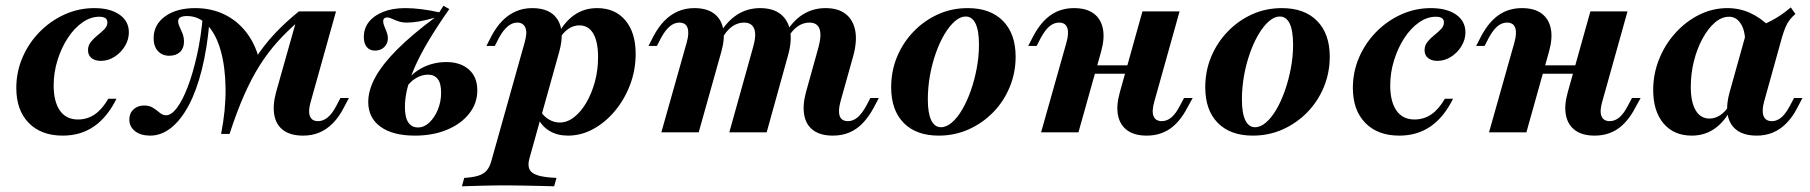

<svg xmlns="http://www.w3.org/2000/svg" viewBox="-20 -457 6250 663"><path d="M196.8 11.3Q121.8 11.3 79 -32.7Q36.3 -76.6 36.3 -153.2Q36.3 -208.9 57.7 -258.5Q79 -308.1 116.5 -346.4Q154 -384.7 202.8 -406.9Q251.6 -429 305.6 -429Q360.5 -429 392.7 -406.5Q425 -383.9 425 -345.2Q425 -320.2 411.3 -297.6Q397.6 -275 375.4 -260.9Q353.2 -246.8 328.2 -246.8Q308.1 -246.8 296 -256.5Q283.9 -266.1 283.9 -283.9Q283.9 -300 294 -312.5Q304 -325 317.3 -335.5Q330.6 -346 340.7 -356.5Q350.8 -366.9 350.8 -379.8Q350.8 -399.2 322.6 -399.2Q292.7 -399.2 264.5 -379.4Q236.3 -359.7 214.1 -325.8Q191.9 -291.9 178.6 -249.2Q165.3 -206.5 165.3 -162.1Q165.3 -106.5 186.7 -75.4Q208.1 -44.4 249.2 -44.4Q281.5 -44.4 307.3 -62.1Q333.1 -79.8 354 -116.1H382.3Q350.8 -52.4 304.8 -20.6Q258.9 11.3 196.8 11.3Z M743.5 5.6Q759.7 -77.4 758.9 -151.2Q758.1 -225 742.3 -281.5Q726.6 -337.9 696.8 -369.8Q666.9 -401.6 625.8 -401.6Q595.2 -401.6 595.2 -383.9Q595.2 -375 600.4 -364.1Q605.6 -353.2 610.5 -340.7Q615.3 -328.2 615.3 -312.9Q615.3 -290.3 601.6 -277.4Q587.9 -264.5 564.5 -264.5Q540.3 -264.5 525.4 -280.6Q510.5 -296.8 510.5 -325Q510.5 -371.8 550 -400.4Q589.5 -429 654 -429Q708.9 -429 753.6 -407.7Q798.4 -386.3 829.4 -346.8Q860.5 -307.3 875 -252.4Q849.2 -205.6 831.5 -167.3Q813.7 -129 800 -88.7Q786.3 -48.4 772.6 5.6ZM498.4 11.3Q466.1 11.3 446.4 -4Q426.6 -19.4 426.6 -44.4Q426.6 -66.1 441.1 -79.4Q455.6 -92.7 477.4 -92.7Q496 -92.7 508.5 -84.7Q521 -76.6 531.5 -67.7Q541.9 -58.9 553.2 -58.9Q571.8 -58.9 591.1 -84.7Q610.5 -110.5 628.2 -156.9Q646 -203.2 660.1 -266.1Q674.2 -329 680.6 -403.2L703.2 -380.6Q695.2 -289.5 677 -216.9Q658.9 -144.4 631.9 -93.5Q604.8 -42.7 571 -15.7Q537.1 11.3 498.4 11.3ZM743.5 5.6Q771.8 -77.4 800 -140.3Q828.2 -203.2 859.7 -252Q891.1 -300.8 928.6 -340.7Q966.1 -380.6 1012.1 -417.7L1016.9 -388.7Q974.2 -352.4 939.9 -314.5Q905.6 -276.6 877 -231.5Q848.4 -186.3 823 -128.6Q797.6 -71 772.6 5.6ZM1026.6 11.3Q983.9 11.3 958.9 -6.9Q933.9 -25 927.4 -58.9Q921 -92.7 933.1 -137.9L1012.1 -417.7H1140.3L1053.2 -106.5Q1043.5 -74.2 1050 -56.5Q1056.5 -38.7 1078.2 -38.7Q1096 -38.7 1111.7 -51.6Q1127.4 -64.5 1141.1 -91.1L1155.6 -118.5H1184.7L1166.9 -84.7Q1150.8 -53.2 1129.8 -31.9Q1108.9 -10.5 1083.5 0.4Q1058.1 11.3 1026.6 11.3Z M1412.9 11.3Q1336.3 11.3 1294 -19.4Q1251.6 -50 1251.6 -104.8Q1251.6 -146 1276.2 -190.7Q1300.8 -235.5 1352 -286.7Q1403.2 -337.9 1481.5 -396Q1451.6 -387.1 1427.8 -383.1Q1404 -379 1385.5 -379Q1368.5 -379 1355.6 -383.5Q1342.7 -387.9 1333.5 -392.3Q1324.2 -396.8 1317.7 -396.8Q1310.5 -396.8 1306.9 -393.5Q1303.2 -390.3 1303.2 -383.1Q1303.2 -375.8 1307.3 -366.1Q1311.3 -356.5 1315.3 -346Q1319.4 -335.5 1319.4 -325Q1319.4 -306.5 1306.9 -294.4Q1294.4 -282.3 1275 -282.3Q1256.5 -282.3 1246.4 -294.8Q1236.3 -307.3 1236.3 -329Q1236.3 -358.9 1253.6 -381Q1271 -403.2 1303.2 -416.1Q1335.5 -429 1379.8 -429Q1404.8 -429 1434.3 -425.4Q1463.7 -421.8 1496.8 -414.5L1511.3 -437.1L1531.5 -425.8Q1490.3 -366.9 1461.3 -318.5Q1432.3 -270.2 1414.1 -229.4Q1396 -188.7 1387.1 -154Q1378.2 -119.4 1378.2 -87.9Q1378.2 -51.6 1389.9 -34.3Q1401.6 -16.9 1423.4 -16.9Q1444.4 -16.9 1462.5 -33.9Q1480.6 -50.8 1491.9 -78.2Q1503.2 -105.6 1503.2 -137.1Q1503.2 -169.4 1491.5 -184.3Q1479.8 -199.2 1458.1 -199.2Q1437.1 -199.2 1416.9 -187.5Q1396.8 -175.8 1383.1 -154.8L1386.3 -179.8Q1400.8 -199.2 1421.8 -213.3Q1442.7 -227.4 1468.1 -235.1Q1493.5 -242.7 1521 -242.7Q1570.2 -242.7 1599.2 -216.9Q1628.2 -191.1 1628.2 -145.2Q1628.2 -100 1600 -64.5Q1571.8 -29 1523.4 -8.9Q1475 11.3 1412.9 11.3Z M1575 186.3 1583.1 157.3Q1612.1 155.6 1630.6 150Q1649.2 144.4 1660.1 132.3Q1671 120.2 1676.6 99.2L1791.9 -311.3Q1801.6 -345.2 1794 -362.1Q1786.3 -379 1766.1 -379Q1749.2 -379 1733.5 -366.1Q1717.7 -353.2 1703.2 -326.6L1688.7 -298.4H1659.7L1677.4 -333.1Q1694.4 -364.5 1714.9 -385.5Q1735.5 -406.5 1761.3 -417.7Q1787.1 -429 1817.7 -429Q1880.6 -429 1905.6 -389.1Q1930.6 -349.2 1911.3 -279L1808.1 90.3Q1801.6 113.7 1808.5 127.8Q1815.3 141.9 1837.9 148.8Q1860.5 155.6 1901.6 157.3L1893.5 186.3Q1875 185.5 1848.4 185.1Q1821.8 184.7 1791.5 183.9Q1761.3 183.1 1731.5 183.1Q1685.5 183.1 1643.1 184.3Q1600.8 185.5 1575 186.3ZM1941.1 11.3Q1905.6 11.3 1879 -4Q1852.4 -19.4 1839.5 -46L1848.4 -70.2Q1858.9 -54 1876.2 -44Q1893.5 -33.9 1912.9 -33.9Q1938.7 -33.9 1962.5 -52.4Q1986.3 -71 2004.8 -102.8Q2023.4 -134.7 2034.3 -175Q2045.2 -215.3 2045.2 -259.7Q2045.2 -312.9 2028.6 -341.1Q2012.1 -369.4 1980.6 -369.4Q1960.5 -369.4 1943.1 -357.7Q1925.8 -346 1910.5 -321.8L1901.6 -329Q1925.8 -378.2 1960.9 -403.6Q1996 -429 2041.9 -429Q2104 -429 2139.5 -386.7Q2175 -344.4 2175 -271Q2175 -215.3 2156 -164.9Q2137.1 -114.5 2104 -74.6Q2071 -34.7 2029 -11.7Q1987.1 11.3 1941.1 11.3Z M2855.6 11.3Q2813.7 11.3 2788.7 -6.9Q2763.7 -25 2757.3 -58.9Q2750.8 -92.7 2762.9 -137.9L2806.5 -294.4Q2817.7 -336.3 2809.7 -357.7Q2801.6 -379 2775 -379Q2752.4 -379 2733.1 -364.9Q2713.7 -350.8 2698.4 -322.6L2689.5 -337.1Q2715.3 -383.1 2750.8 -406Q2786.3 -429 2830.6 -429Q2874.2 -429 2900 -408.9Q2925.8 -388.7 2933.1 -352Q2940.3 -315.3 2926.6 -264.5L2882.3 -106.5Q2873.4 -73.4 2879.8 -56Q2886.3 -38.7 2908.1 -38.7Q2925.8 -38.7 2941.1 -51.6Q2956.5 -64.5 2971 -91.1L2985.5 -118.5H3014.5L2996.8 -84.7Q2979.8 -53.2 2959.3 -31.9Q2938.7 -10.5 2913.3 0.4Q2887.9 11.3 2855.6 11.3ZM2263.7 0 2351.6 -311.3Q2360.5 -343.5 2354 -361.3Q2347.6 -379 2325.8 -379Q2308.9 -379 2293.1 -366.1Q2277.4 -353.2 2262.9 -326.6L2248.4 -298.4H2219.4L2237.1 -333.1Q2254 -364.5 2274.6 -385.5Q2295.2 -406.5 2321 -417.7Q2346.8 -429 2377.4 -429Q2420.2 -429 2445.2 -410.5Q2470.2 -391.9 2477 -358.5Q2483.9 -325 2471 -279L2392.7 0ZM2498.4 0 2580.6 -294.4Q2592.7 -336.3 2584.3 -357.7Q2575.8 -379 2549.2 -379Q2526.6 -379 2507.3 -364.9Q2487.9 -350.8 2472.6 -322.6L2462.9 -337.1Q2489.5 -383.1 2525 -406Q2560.5 -429 2604.8 -429Q2648.4 -429 2674.6 -408.9Q2700.8 -388.7 2708.1 -352Q2715.3 -315.3 2700.8 -264.5L2627.4 0Z M3221.8 11.3Q3143.5 11.3 3100.4 -32.7Q3057.3 -76.6 3057.3 -155.6Q3057.3 -212.1 3077.8 -261.3Q3098.4 -310.5 3135.1 -348.4Q3171.8 -386.3 3219.4 -407.7Q3266.9 -429 3321.8 -429Q3400 -429 3443.5 -384.7Q3487.1 -340.3 3487.1 -261.3Q3487.1 -205.6 3466.5 -156Q3446 -106.5 3409.3 -69Q3372.6 -31.5 3324.6 -10.1Q3276.6 11.3 3221.8 11.3ZM3229 -17.7Q3248.4 -17.7 3267.3 -34.3Q3286.3 -50.8 3302.8 -79Q3319.4 -107.3 3332.3 -144Q3345.2 -180.6 3352.8 -221.4Q3360.5 -262.1 3360.5 -303.2Q3360.5 -350.8 3348.8 -375.4Q3337.1 -400 3314.5 -400Q3296 -400 3277 -383.5Q3258.1 -366.9 3241.1 -338.3Q3224.2 -309.7 3211.3 -273Q3198.4 -236.3 3191.1 -195.6Q3183.9 -154.8 3183.9 -113.7Q3183.9 -66.1 3195.6 -41.9Q3207.3 -17.7 3229 -17.7Z M3575 0 3662.9 -311.3Q3671.8 -343.5 3665.3 -361.3Q3658.9 -379 3637.1 -379Q3619.4 -379 3604 -366.1Q3588.7 -353.2 3574.2 -326.6L3559.7 -298.4H3530.6L3548.4 -333.1Q3575 -382.3 3609.3 -405.6Q3643.5 -429 3688.7 -429Q3731.5 -429 3756.5 -410.5Q3781.5 -391.9 3788.3 -358.5Q3795.2 -325 3782.3 -279L3704 0ZM3699.2 -202.4 3707.3 -231.5H3934.7L3926.6 -202.4ZM3939.5 11.3Q3897.6 11.3 3872.6 -6.9Q3847.6 -25 3840.7 -58.5Q3833.9 -91.9 3846.8 -137.9L3925 -417.7H4053.2L3966.1 -106.5Q3956.5 -73.4 3963.3 -56Q3970.2 -38.7 3991.9 -38.7Q4009.7 -38.7 4025 -51.6Q4040.3 -64.5 4054 -91.1L4068.5 -118.5H4098.4L4079.8 -84.7Q4054 -35.5 4019.8 -12.1Q3985.5 11.3 3939.5 11.3Z M4306.5 11.3Q4228.2 11.3 4185.1 -32.7Q4141.9 -76.6 4141.9 -155.6Q4141.9 -212.1 4162.5 -261.3Q4183.1 -310.5 4219.8 -348.4Q4256.5 -386.3 4304 -407.7Q4351.6 -429 4406.5 -429Q4484.7 -429 4528.2 -384.7Q4571.8 -340.3 4571.8 -261.3Q4571.8 -205.6 4551.2 -156Q4530.6 -106.5 4494 -69Q4457.3 -31.5 4409.3 -10.1Q4361.3 11.3 4306.5 11.3ZM4313.7 -17.7Q4333.1 -17.7 4352 -34.3Q4371 -50.8 4387.5 -79Q4404 -107.3 4416.9 -144Q4429.8 -180.6 4437.5 -221.4Q4445.2 -262.1 4445.2 -303.2Q4445.2 -350.8 4433.5 -375.4Q4421.8 -400 4399.2 -400Q4380.6 -400 4361.7 -383.5Q4342.7 -366.9 4325.8 -338.3Q4308.9 -309.7 4296 -273Q4283.1 -236.3 4275.8 -195.6Q4268.5 -154.8 4268.5 -113.7Q4268.5 -66.1 4280.2 -41.9Q4291.9 -17.7 4313.7 -17.7Z M4812.1 11.3Q4737.1 11.3 4694.4 -32.7Q4651.6 -76.6 4651.6 -153.2Q4651.6 -208.9 4673 -258.5Q4694.4 -308.1 4731.9 -346.4Q4769.4 -384.7 4818.1 -406.9Q4866.9 -429 4921 -429Q4975.8 -429 5008.1 -406.5Q5040.3 -383.9 5040.3 -345.2Q5040.3 -320.2 5026.6 -297.6Q5012.9 -275 4990.7 -260.9Q4968.5 -246.8 4943.5 -246.8Q4923.4 -246.8 4911.3 -256.5Q4899.2 -266.1 4899.2 -283.9Q4899.2 -300 4909.3 -312.5Q4919.4 -325 4932.7 -335.5Q4946 -346 4956 -356.5Q4966.1 -366.9 4966.1 -379.8Q4966.1 -399.2 4937.9 -399.2Q4908.1 -399.2 4879.8 -379.4Q4851.6 -359.7 4829.4 -325.8Q4807.3 -291.9 4794 -249.2Q4780.6 -206.5 4780.6 -162.1Q4780.6 -106.5 4802 -75.4Q4823.4 -44.4 4864.5 -44.4Q4896.8 -44.4 4922.6 -62.1Q4948.4 -79.8 4969.4 -116.1H4997.6Q4966.1 -52.4 4920.2 -20.6Q4874.2 11.3 4812.1 11.3Z M5121.8 0 5209.7 -311.3Q5218.5 -343.5 5212.1 -361.3Q5205.6 -379 5183.9 -379Q5166.1 -379 5150.8 -366.1Q5135.5 -353.2 5121 -326.6L5106.5 -298.4H5077.4L5095.2 -333.1Q5121.8 -382.3 5156 -405.6Q5190.3 -429 5235.5 -429Q5278.2 -429 5303.2 -410.5Q5328.2 -391.9 5335.1 -358.5Q5341.9 -325 5329 -279L5250.8 0ZM5246 -202.4 5254 -231.5H5481.5L5473.4 -202.4ZM5486.3 11.3Q5444.4 11.3 5419.4 -6.9Q5394.4 -25 5387.5 -58.5Q5380.6 -91.9 5393.5 -137.9L5471.8 -417.7H5600L5512.9 -106.5Q5503.2 -73.4 5510.1 -56Q5516.9 -38.7 5538.7 -38.7Q5556.5 -38.7 5571.8 -51.6Q5587.1 -64.5 5600.8 -91.1L5615.3 -118.5H5645.2L5626.6 -84.7Q5600.8 -35.5 5566.5 -12.1Q5532.3 11.3 5486.3 11.3Z M5821.8 11.3Q5759.7 11.3 5724.2 -31Q5688.7 -73.4 5688.7 -146Q5688.7 -202.4 5709.3 -253.2Q5729.8 -304 5765.7 -343.5Q5801.6 -383.1 5847.6 -406Q5893.5 -429 5945.2 -429Q5986.3 -429 6023 -412.5Q6059.7 -396 6091.9 -363.7L6006.5 -312.9Q6005.6 -354 5990.3 -376.6Q5975 -399.2 5950.8 -399.2Q5925 -399.2 5901.6 -379Q5878.2 -358.9 5859.3 -324.2Q5840.3 -289.5 5829.4 -246.4Q5818.5 -203.2 5818.5 -157.3Q5818.5 -104 5835.5 -75.8Q5852.4 -47.6 5883.1 -47.6Q5902.4 -47.6 5920.2 -59.3Q5937.9 -71 5953.2 -95.2L5962.1 -88.7Q5937.9 -39.5 5902.8 -14.1Q5867.7 11.3 5821.8 11.3ZM6046 11.3Q5983.1 11.3 5958.1 -28.2Q5933.1 -67.7 5952.4 -137.9L6012.1 -351.6Q6059.7 -366.1 6096 -385.1Q6132.3 -404 6163.7 -431.5L6179.8 -408.9Q6167.7 -398.4 6159.7 -387.9Q6151.6 -377.4 6146 -364.1Q6140.3 -350.8 6133.9 -329.8L6071.8 -106.5Q6062.9 -74.2 6069.8 -56.5Q6076.6 -38.7 6098.4 -38.7Q6110.5 -38.7 6121.4 -44.8Q6132.3 -50.8 6141.9 -62.5Q6151.6 -74.2 6160.5 -91.1L6175 -118.5H6204L6185.5 -83.1Q6169.4 -52.4 6148.8 -31.5Q6128.2 -10.5 6102.8 0.4Q6077.4 11.3 6046 11.3Z"/></svg>

Font: Playfair 5pt SemiExpanded Light ExtraBold
Style: Italic
Weight: 800
Italic angle: -15.6°
Version: Version 2.001;gftools[0.9.30]